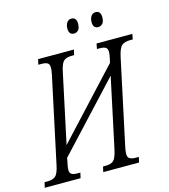

<svg xmlns="http://www.w3.org/2000/svg" viewBox="-156 -988 960 1088"><g transform="rotate(-15 323.5 -443.5)"><path d="M-29 0 -22 -31H-4Q26 -31 42.5 -45Q59 -59 69 -109L175 -605Q181 -632 181 -648Q181 -670 169 -676.5Q157 -683 135 -683H116L123 -714H333L326 -683H312Q280 -683 264.5 -669Q249 -655 239 -605L153 -202L511 -588L515 -605Q522 -635 522 -649Q522 -670 510 -676.5Q498 -683 476 -683H460L466 -714H676L670 -683H654Q623 -683 606 -669.5Q589 -656 578 -605L472 -109Q466 -82 466 -66Q466 -45 478.5 -38Q491 -31 513 -31H531L524 0H314L321 -31H335Q367 -31 382.5 -44.5Q398 -58 409 -109L496 -517L137 -131L133 -109Q126 -79 126 -65Q126 -44 137.5 -37.5Q149 -31 171 -31H188L181 0ZM500 -801Q470 -801 470 -838Q470 -859 479.5 -873Q489 -887 506 -887Q536 -887 536 -850Q536 -822 524.5 -811.5Q513 -801 500 -801ZM359 -801Q328 -801 328 -838Q328 -859 337.5 -873Q347 -887 364 -887Q394 -887 394 -850Q394 -822 382.5 -811.5Q371 -801 359 -801Z"/></g></svg>

Font: Noto Serif ExtraCondensed Light
Style: Italic
Weight: 300
Width: 2
Italic angle: -12°
Designer: Monotype Design Team
Foundry: Monotype Imaging Inc.
Version: Version 2.014; ttfautohint (v1.8.4.7-5d5b)